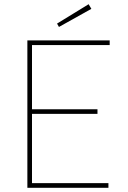

<svg xmlns="http://www.w3.org/2000/svg" viewBox="-20 -892 606 912"><path d="M110 0V-700H501V-678H132V-373H443V-351H132V-22H495V0ZM260 -764 251 -780 401 -872 414 -850Z"/></svg>

Font: Lexend Thin
Style: Regular
Weight: 100
Designer: Bonnie Shaver-Troup, Thomas Jockin
Foundry: Lexend
Version: Version 1.007; ttfautohint (v1.8.3)